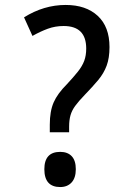

<svg xmlns="http://www.w3.org/2000/svg" viewBox="-20 -744 540 775"><path d="M181 -241Q181 -295 196.5 -330.5Q212 -366 250 -404Q277 -433 294.5 -455Q312 -477 320 -498.5Q328 -520 328 -548Q328 -639 237 -639Q203 -639 173 -628Q143 -617 111 -599L77 -674Q157 -724 245 -724Q327 -724 374.5 -680Q422 -636 422 -554Q422 -510 410.5 -479Q399 -448 376.5 -421Q354 -394 322 -361Q297 -335 283.5 -316.5Q270 -298 264.5 -278.5Q259 -259 259 -233V-210H181ZM223 11Q159 11 159 -61Q159 -131 223 -131Q253 -131 269.5 -113.5Q286 -96 286 -61Q286 -26 269 -7.5Q252 11 223 11Z"/></svg>

Font: Noto Sans Mono ExtraCondensed Medium
Style: Regular
Weight: 500
Width: 2
Designer: Monotype Design Team
Foundry: Monotype Imaging Inc.
Version: Version 2.014